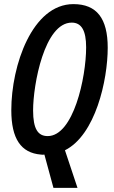

<svg xmlns="http://www.w3.org/2000/svg" viewBox="-20 -744 555 934"><path d="M240 170H357L296 -13C444 -87 504 -353 504 -512C504 -654 451 -724 337 -724C137 -724 35 -426 35 -208C35 -69 82 0 179 8C185 9 190 9 196 8ZM212 -82C165 -82 141 -116 141 -207C141 -332 196 -634 329 -634C376 -634 399 -596 399 -514C399 -366 337 -82 212 -82Z"/></svg>

Font: Noto Sans UI Condensed Medium
Style: Italic
Weight: 500
Width: 3
Italic angle: -12°
Designer: Monotype Design Team
Foundry: Monotype Imaging Inc.
Version: Version 1.901